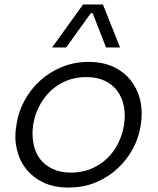

<svg xmlns="http://www.w3.org/2000/svg" viewBox="-20 -825 709 862"><path d="M288 17Q220 17 172 -7Q124 -31 94.5 -70Q65 -109 55 -158Q49 -185 49 -213Q49 -235 53 -258L55 -272Q63 -323 89.5 -372.5Q116 -422 158 -461Q200 -500 256 -523.5Q312 -547 378 -547Q444 -547 492 -523.5Q540 -500 569.5 -461Q599 -422 610 -373Q616 -344 616 -315Q616 -293 613 -272L611 -258Q603 -207 577 -158Q551 -109 509.5 -70Q468 -31 412 -7Q356 17 288 17ZM299 -50Q348 -50 388.5 -67Q429 -84 460 -113Q491 -142 510.5 -181.5Q530 -221 537 -265Q540 -286 540 -306Q540 -328 536 -349Q528 -388 506.5 -417Q485 -446 450 -462.5Q415 -479 367 -479Q319 -479 278.5 -462.5Q238 -446 207.5 -417Q177 -388 156.5 -349Q136 -310 129 -265Q126 -244 126 -225Q126 -203 130 -182Q137 -142 158.5 -113Q180 -84 215 -67Q250 -50 299 -50ZM214 -612 353 -805H442L519 -612H456L396 -766H388L277 -612Z"/></svg>

Font: Sora Light
Style: Italic
Weight: 300
Designer: Jonathan Barnbrook, Juli√°n Moncada
Version: Version 1.000